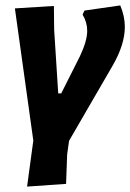

<svg xmlns="http://www.w3.org/2000/svg" viewBox="-20 -494 481 709"><path d="M424 -474Q441 -434 441 -395Q441 -329 395 -250L235 26L228 76L224 185L80 195L103 25L35 -463L179 -472L180 -384L195 -149H206L275 -286Q302 -343 302 -380Q302 -412 285 -440L292 -455Z"/></svg>

Font: Alegreya Sans SC ExtraBold
Style: Italic
Weight: 800
Italic angle: -7°
Designer: Juan Pablo del Peral
Foundry: Huerta Tipografica
Version: Version 2.007